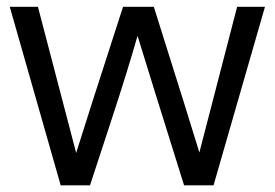

<svg xmlns="http://www.w3.org/2000/svg" viewBox="-20 -556 824 576"><path d="M162.1 0 9.3 -535.6H93.8L208.5 -97.2Q232.4 -175.3 349.1 -535.6H441.4Q557.6 -167.5 578.1 -98.6L691.4 -535.6H774.9L620.6 0H532.2Q419.4 -360.4 392.6 -448.7Q363.8 -346.7 313 -192.1Q262.2 -37.6 250 0Z"/></svg>

Font: Oxygen
Style: Normal
Weight: 400
Designer: Vernon Adams
Foundry: Vernon Adams
Version: Version Release 0.2.2 webfont; ttfautohint (v0.8.52-bc40) -l